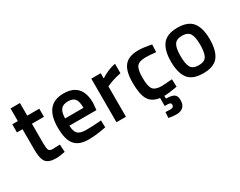

<svg xmlns="http://www.w3.org/2000/svg" viewBox="-100 -1161 2389 1908"><g transform="rotate(-30 1095.0 -207.0)"><path d="M335 -407H197V-187Q197 -126 206 -106Q215 -86 252 -86L334 -89L339 -2Q272 11 237 11Q152 11 120.5 -28Q89 -67 89 -175V-407H25V-500H89V-645H197V-500H335Z M780 -90 808 -93 810 -12Q696 11 608 11Q497 11 448.5 -50Q400 -111 400 -245Q400 -511 617 -511Q827 -511 827 -282L820 -204H510Q511 -142 537 -113Q563 -84 634 -84Q705 -84 780 -90ZM720 -288Q720 -362 696.5 -391.5Q673 -421 617 -421Q561 -421 535.5 -390Q510 -359 509 -288Z M932 0V-500H1040V-440Q1125 -495 1210 -511V-402Q1124 -385 1063 -358L1041 -349V0Z M1490 231Q1452 231 1413 224L1400 221L1404 156Q1438 158 1459 158Q1500 158 1500 127Q1500 112 1490.5 106Q1481 100 1459 100H1428V8Q1340 -3 1303.5 -64.5Q1267 -126 1267 -259Q1267 -392 1316 -451.5Q1365 -511 1476 -511Q1529 -511 1601 -497L1626 -492L1622 -406Q1543 -414 1505 -414Q1429 -414 1403 -380Q1377 -346 1377 -252Q1377 -158 1402 -122Q1427 -86 1506 -86L1623 -94L1626 -7Q1526 11 1475 11V42Q1538 43 1566 60Q1594 77 1594 128Q1594 179 1566.5 205Q1539 231 1490 231Z M1753.5 -446Q1805 -511 1925 -511Q2045 -511 2096.5 -446Q2148 -381 2148 -251Q2148 -121 2098 -55Q2048 11 1925 11Q1802 11 1752 -55Q1702 -121 1702 -251Q1702 -381 1753.5 -446ZM1835 -121Q1858 -81 1925 -81Q1992 -81 2015 -121Q2038 -161 2038 -252Q2038 -343 2013.5 -381Q1989 -419 1925 -419Q1861 -419 1836.5 -381Q1812 -343 1812 -252Q1812 -161 1835 -121Z"/></g></svg>

Font: TitilliumWeb-SemiBold
Style: SemiBold
Weight: 600
Version: Version 1.001;PS 57.000;hotconv 1.0.70;makeotf.lib2.5.55311